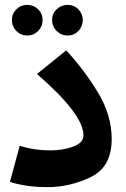

<svg xmlns="http://www.w3.org/2000/svg" viewBox="-20 -751 517 789"><path d="M21 -4 61 -152Q120 -133 188 -133Q238 -133 280.5 -148.5Q323 -164 323 -195Q323 -281 132 -447L252 -544Q323 -468 381 -373.5Q439 -279 439 -180Q439 -65 353.5 -23.5Q268 18 174 18Q128 18 86 11.5Q44 5 21 -4ZM29 -669Q29 -695 47.5 -713Q66 -731 92 -731Q118 -731 136.5 -713Q155 -695 155 -669Q155 -642 136.5 -623.5Q118 -605 92 -605Q66 -605 47.5 -623.5Q29 -642 29 -669ZM194 -669Q194 -695 213 -713Q232 -731 258 -731Q284 -731 302 -713Q320 -695 320 -669Q320 -642 302 -623.5Q284 -605 258 -605Q232 -605 213 -623.5Q194 -642 194 -669Z"/></svg>

Font: FiraGOUPP
Style: Bold
Weight: 700
Designer: bBox Type
Foundry: bBox Type GmbH
Version: Version 1.001